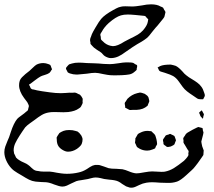

<svg xmlns="http://www.w3.org/2000/svg" viewBox="-31 -823 986 886"><path d="M646 -647Q636 -639 622 -630.5Q608 -622 602 -619Q585 -609 548 -583Q531 -570 516 -563Q501 -556 485 -555H478Q473 -555 465 -558Q457 -561 453 -564Q449 -566 443.5 -572.5Q438 -579 435 -581Q428 -586 414.5 -594.5Q401 -603 394 -612L387 -620Q386 -622 386.5 -624Q387 -626 386 -628Q386 -630 385 -634.5Q384 -639 385 -641Q385 -646 389 -654Q392 -665 399 -677.5Q406 -690 409 -695Q427 -726 436 -736Q452 -755 492 -777Q494 -778 505 -784Q516 -790 527 -792Q534 -794 547 -794L582 -793Q592 -793 624 -798Q647 -803 666 -803Q694 -803 710 -793Q719 -790 722 -787L727 -777Q728 -776 730 -773Q732 -770 732 -768Q733 -767 732 -764Q731 -761 731 -760Q730 -758 729.5 -753.5Q729 -749 728 -747Q728 -745 722 -737Q721 -735 696 -705Q689 -698 673 -678Q657 -656 646 -647ZM593 -754Q571 -756 559 -756Q540 -756 527 -752Q503 -745 471 -717Q450 -698 439 -677Q438 -675 435.5 -671.5Q433 -668 432 -664Q432 -659 434 -653Q434 -645 435 -642Q436 -639 439.5 -636Q443 -633 444 -632Q458 -617 478 -612L490 -610Q511 -610 543 -631L566 -643Q591 -655 604.5 -663Q618 -671 629 -683Q648 -705 651 -722L653 -734Q653 -734 646 -741Q645 -742 643 -744.5Q641 -747 639 -749Q637 -750 633 -750L613 -752Q607 -752 593 -754ZM288 -526Q290 -527 301 -530Q314 -534 333 -534Q346 -534 370 -532Q381 -531 402 -531Q410 -530 424 -530Q432 -529 448 -528Q464 -527 476 -527Q489 -527 515 -531Q539 -535 549 -535H562Q577 -535 583 -533Q588 -531 592 -527Q593 -527 597 -525Q601 -523 601 -522Q602 -521 602 -518Q602 -512 600 -508V-503Q600 -500 595.5 -496.5Q591 -493 589 -491Q579 -482 565.5 -479.5Q552 -477 531 -476Q522 -476 508.5 -475.5Q495 -475 477 -476Q466 -477 446 -481Q420 -487 408 -487Q394 -487 370 -483Q355 -481 327 -479H321Q307 -479 292 -484Q290 -485 287 -486Q284 -487 282 -489Q280 -491 279.5 -493.5Q279 -496 277 -498Q277 -499 274.5 -503Q272 -507 275 -512Q285 -524 288 -526ZM909 -129 908 -115Q908 -109 907 -107Q907 -107 901 -98Q889 -80 882 -71Q878 -66 870 -55.5Q862 -45 854 -38Q850 -34 830 -16Q803 9 786 15Q773 19 764 20Q758 21 743 21L707 20Q683 18 670 18Q659 18 645 20Q627 23 611 31Q607 33 595 38.5Q583 44 572 43Q567 43 563 41Q555 39 551 37Q545 34 533 26Q523 18 514 14Q501 8 473 6L450 3Q446 2 433.5 -1Q421 -4 410 -4Q401 -4 387 0Q373 4 364 5Q356 7 343 8.5Q330 10 321 13Q313 16 297 24Q288 29 277.5 33.5Q267 38 257 38Q244 38 218 28Q209 24 198 21Q185 17 159 17L133 15Q117 13 103 6Q89 -1 70 -13Q67 -15 49.5 -25Q32 -35 21 -47Q7 -62 -2 -82Q-11 -102 -11 -121Q-11 -134 -6.5 -147Q-2 -160 3.5 -172.5Q9 -185 11 -190Q17 -206 19 -214Q32 -254 48 -274Q52 -279 69 -291Q83 -301 88 -306Q90 -308 93 -310Q96 -312 98 -315Q99 -317 99 -319.5Q99 -322 100 -324Q103 -333 102 -335Q102 -337 99 -343Q96 -351 89.5 -358.5Q83 -366 80 -371Q57 -402 57 -430Q57 -440 60 -450Q63 -459 70.5 -466.5Q78 -474 86 -481L105 -496Q111 -501 121 -511Q131 -521 138 -525Q152 -532 169 -532Q180 -532 193 -527Q194 -526 196 -525.5Q198 -525 200 -524Q203 -521 204.5 -515.5Q206 -510 207 -508Q209 -506 209 -503Q209 -502 206 -499Q205 -497 202 -492.5Q199 -488 196 -486Q189 -481 175 -477Q161 -473 156 -470Q148 -466 127 -450L110 -437Q109 -436 106.5 -435Q104 -434 103 -432Q103 -430 106 -427Q107 -425 109 -419.5Q111 -414 114 -413Q117 -410 124 -410Q137 -406 163 -402Q170 -401 198 -397Q226 -393 250 -393L272 -394Q292 -396 302 -395Q305 -395 310 -395.5Q315 -396 318 -395Q320 -395 331 -389L338 -386Q345 -379 350 -369Q351 -366 350.5 -361.5Q350 -357 350 -355Q350 -354 350.5 -351.5Q351 -349 350 -348Q350 -345 348.5 -342.5Q347 -340 346 -338Q345 -336 344 -333.5Q343 -331 341 -329Q340 -327 332 -322Q316 -310 284 -306Q277 -305 262 -305L221 -306Q203 -306 194 -304Q176 -301 161 -292Q146 -283 128 -269Q121 -264 107 -254Q93 -244 85 -235Q79 -227 71.5 -215.5Q64 -204 60 -198Q47 -178 39.5 -162Q32 -146 32 -129Q32 -125 34 -115L39 -105Q42 -98 43 -96Q50 -88 61 -82Q67 -78 80 -72.5Q93 -67 99 -62Q105 -58 114.5 -48.5Q124 -39 133 -36Q139 -34 144 -34Q156 -31 173.5 -31Q191 -31 200 -31Q212 -30 231 -26Q236 -25 250.5 -23Q265 -21 277 -21Q306 -21 331 -27Q351 -31 370 -43Q373 -45 384.5 -52.5Q396 -60 408 -62H413Q425 -62 429 -61Q437 -59 449 -54.5Q461 -50 470 -47Q482 -44 507 -44L534 -42Q548 -39 562 -33Q583 -24 598 -23L612 -24Q628 -26 636 -28Q658 -32 671 -32L693 -31Q700 -30 714 -30Q725 -30 730 -31Q751 -35 771 -47Q792 -60 818 -81Q829 -92 834 -99L838 -106Q839 -107 838.5 -110Q838 -113 838 -114Q838 -117 839 -121Q840 -125 839 -127L834 -134Q823 -153 821 -156Q820 -157 818.5 -159.5Q817 -162 816 -165Q815 -167 815.5 -169Q816 -171 816 -173Q816 -175 815 -179.5Q814 -184 815 -186Q816 -189 818 -191.5Q820 -194 821 -195L827 -205Q833 -211 844 -216.5Q855 -222 859 -225L877 -234Q883 -237 884 -237L892 -235Q894 -234 898 -233.5Q902 -233 903 -232Q905 -230 905 -222Q908 -213 908 -212Q908 -209 907 -206Q906 -203 906 -201Q905 -195 902 -185.5Q899 -176 898 -170Q898 -166 902 -148Q903 -144 905.5 -138.5Q908 -133 909 -129ZM812 -422Q806 -430 794 -447Q782 -464 768 -472Q758 -478 730 -487L710 -493Q704 -495 702 -500Q700 -505 699 -507Q699 -508 697.5 -509.5Q696 -511 697 -512Q697 -513 699 -513L708 -518Q723 -525 757 -525Q758 -525 770 -522L780 -519Q793 -513 812 -492Q819 -483 828 -476Q840 -466 856 -457Q868 -450 879.5 -441.5Q891 -433 898 -423Q906 -413 912 -393Q912 -391 913.5 -387.5Q915 -384 914 -382Q914 -379 912 -375.5Q910 -372 909 -370Q907 -365 906 -365H905H894Q885 -365 880 -368Q875 -372 859.5 -382Q844 -392 832 -401.5Q820 -411 812 -422ZM652 -377Q654 -375 655 -370Q656 -365 657 -362L658 -356Q658 -354 656 -350Q654 -346 653 -343L650 -335Q648 -333 639 -327Q619 -314 582 -316Q579 -316 574 -315.5Q569 -315 566 -316Q562 -318 558.5 -320Q555 -322 553 -323L547 -326Q546 -328 546.5 -330.5Q547 -333 546 -335Q546 -337 545 -341.5Q544 -346 545 -348Q545 -350 546 -351Q547 -352 548 -353L557 -367Q577 -387 602 -393Q614 -396 615 -396Q621 -396 637 -390Q639 -388 644.5 -384.5Q650 -381 652 -377ZM890 -298Q890 -299 888.5 -300.5Q887 -302 888 -303Q888 -304 890.5 -306Q893 -308 894 -309L900 -314Q901 -313 902 -310.5Q903 -308 904 -307Q905 -304 907.5 -300.5Q910 -297 910 -295Q910 -293 907 -284Q907 -282 906.5 -279.5Q906 -277 905 -275L903 -277L894 -287ZM350 -180Q350 -169 346 -159Q342 -149 324 -136Q304 -123 283 -123Q272 -123 259 -130.5Q246 -138 239 -148Q231 -160 231 -179Q231 -181 230.5 -184.5Q230 -188 231 -190L235 -197Q237 -200 239 -203Q241 -206 243 -209Q250 -214 262 -219Q273 -223 288 -223Q305 -223 317 -219L327 -216Q335 -211 344 -198Q345 -196 347.5 -190.5Q350 -185 350 -180ZM693 -169 694 -158Q692 -152 689 -149Q686 -140 685 -139Q683 -137 678.5 -135.5Q674 -134 672 -133Q660 -128 648 -128Q628 -128 611 -138Q602 -144 602 -144Q600 -146 598.5 -150Q597 -154 596 -156L592 -164L593 -174Q594 -177 593.5 -180Q593 -183 594 -185L601 -197Q604 -203 605 -204Q607 -206 610 -207.5Q613 -209 615 -210Q634 -220 652 -219Q655 -218 660.5 -218Q666 -218 668 -217Q668 -217 674 -211Q683 -204 686 -197Q692 -179 693 -169ZM740 -145Q739 -145 736.5 -147Q734 -149 733 -150Q731 -151 728.5 -153Q726 -155 724 -157Q723 -159 723 -166Q721 -172 721 -178Q722 -181 730 -192Q732 -196 733 -197Q735 -199 740.5 -200.5Q746 -202 749 -203Q751 -205 754 -205Q756 -205 758 -203.5Q760 -202 761 -202Q763 -201 766.5 -199.5Q770 -198 773 -196Q775 -194 776.5 -189Q778 -184 779 -182Q781 -178 781 -176Q781 -174 778 -168Q775 -158 774 -157Q771 -153 757 -147Q745 -144 740 -145Z"/></svg>

Font: Rubik-Burned
Style: Regular
Weight: 400
Designer: NaN (generative design), Hubert & Fischer (Rubik source font outlines)
Foundry: NaN, Hubert & Fischer
Version: Version 1.000